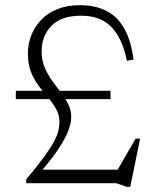

<svg xmlns="http://www.w3.org/2000/svg" viewBox="-20 -706 606 740"><path d="M469 -472Q452 -557.5 409.8 -601.5Q367.5 -645.5 293 -645.5Q216 -645.5 178.2 -606.5Q140.5 -567.5 140.5 -507.5Q140.5 -474 152.2 -446.2Q164 -418.5 180.8 -395Q197.5 -371.5 214.5 -349.5Q231.5 -327.5 243 -304.5Q254.5 -281.5 254.5 -255Q254.5 -227.5 239.5 -193.2Q224.5 -159 195.8 -118.2Q167 -77.5 125 -30L123.5 -52H450.5L425.5 -38L502.5 -171.5H520L482 14H468L428 0H81V-14.5Q121.5 -63 146.8 -97.2Q172 -131.5 185.5 -155.8Q199 -180 204 -199Q209 -218 209 -235.5Q209 -262.5 196.8 -284.8Q184.5 -307 166.5 -328.2Q148.5 -349.5 130.2 -373.5Q112 -397.5 99.8 -427.8Q87.5 -458 87.5 -499Q87.5 -536 100.5 -569.5Q113.5 -603 138.8 -629.5Q164 -656 201.5 -671Q239 -686 287.5 -686Q348 -686 391 -663.5Q434 -641 459.8 -594.5Q485.5 -548 494.5 -476ZM406 -356V-324H41V-356Z"/></svg>

Font: Newsreader 16pt 16pt Light
Style: Regular
Weight: 300
Version: Version 1.003